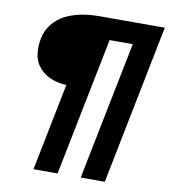

<svg xmlns="http://www.w3.org/2000/svg" viewBox="-91 -819 879 997"><g transform="rotate(10 348.5 -321.0)"><path d="M153 100 245 -360Q196 -362 155.5 -381Q115 -400 91.5 -435Q68 -470 68 -521Q68 -598 104.5 -647Q141 -696 205.5 -719Q270 -742 354 -742H697L529 100H402L548 -629H426L280 100Z"/></g></svg>

Font: Montserrat
Style: Bold Italic
Weight: 700
Italic angle: -11.3°
Designer: Julieta Ulanovsky
Foundry: Julieta Ulanovsky
Version: Version 9.000; ttfautohint (v1.8.4.7-5d5b)